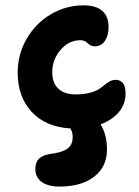

<svg xmlns="http://www.w3.org/2000/svg" viewBox="-20 -499 517 716"><path d="M201.2 196.8Q159.7 196.8 135.7 179.7Q111.8 162.6 111.8 130.9Q111.8 106.9 124.5 93.5Q137.2 80.1 167 75.2Q212.9 69.3 231.9 54.9Q251 40.5 251 12.2Q251 -7.8 242.2 -20Q149.4 -25.9 97.7 -82.3Q45.9 -138.7 45.9 -228Q45.9 -296.4 79.6 -354.5Q113.3 -412.6 169.7 -445.8Q226.1 -479 291 -479Q384.8 -479 384.8 -397.9Q384.8 -366.2 371.1 -346.2Q357.4 -326.2 332 -326.2Q319.3 -326.2 307.4 -337.6Q295.4 -349.1 280.8 -349.1Q236.3 -349.1 205.6 -312.7Q174.8 -276.4 174.8 -229Q174.8 -189.9 197.3 -168.5Q219.7 -147 262.2 -147Q291.5 -147 313.5 -152.6Q335.4 -158.2 347.7 -166Q359.9 -173.8 369.4 -181.9Q378.9 -189.9 389.2 -195.6Q399.4 -201.2 411.1 -201.2Q448.2 -201.2 448.2 -149.9Q448.2 -110.8 423.3 -81.1Q398.4 -51.3 355 -35.2Q378.9 2.4 378.9 59.1Q378.9 122.6 331.3 159.7Q283.7 196.8 201.2 196.8Z"/></svg>

Font: Shantell Sans Irregular
Style: Regular
Weight: 600
Designer: Stephen Nixon, Anya Danilova, Shantell Martin
Foundry: Arrow Type
Version: Version 1.006;[9816181b4]